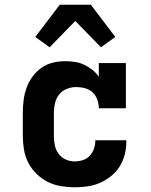

<svg xmlns="http://www.w3.org/2000/svg" viewBox="-20 -788 640 816"><path d="M297 8Q268 8 238.5 3Q209 -2 183 -15Q157 -28 135.5 -49Q114 -70 100.5 -96Q87 -122 82 -151.5Q77 -181 77 -210V-310Q77 -337 80.5 -363.5Q84 -390 93 -415Q102 -440 118 -462Q134 -484 155.5 -499.5Q177 -515 203.5 -521.5Q230 -528 257 -528Q277 -528 297.5 -525Q318 -522 336.5 -513.5Q355 -505 371.5 -492Q388 -479 400 -462V-520H515V-328H400Q400 -346 393.5 -364.5Q387 -383 373.5 -395.5Q360 -408 341.5 -413Q323 -418 304 -418Q284 -418 264.5 -410.5Q245 -403 232 -387Q219 -371 214 -350.5Q209 -330 209 -310V-210Q209 -190 213 -170.5Q217 -151 228.5 -135Q240 -119 258.5 -110.5Q277 -102 297 -102Q315 -102 332 -107.5Q349 -113 361 -125.5Q373 -138 379 -155Q385 -172 385 -189V-192H517V-186Q517 -158 510 -131Q503 -104 488.5 -80.5Q474 -57 452 -39.5Q430 -22 405 -11Q380 0 352.5 4Q325 8 297 8ZM191 -587 130 -631 234 -768H366L470 -631L409 -587L300 -699Z"/></svg>

Font: Iosevka HT Extrabold Extended
Style: Regular
Weight: 800
Width: 7
Monospace: yes
Designer: Belleve Invis
Foundry: Belleve Invis
Version: Version 32.3.0; ttfautohint (v1.8.4)